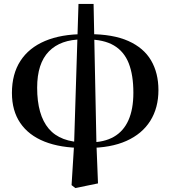

<svg xmlns="http://www.w3.org/2000/svg" viewBox="-20 -725 860 969"><path d="M341.2 209.3 353.8 6.8 376.1 -705.3H452.3L466.7 1.5L474.6 200.6L360.3 224.1ZM400 21.6Q285.1 21.6 204.7 -10.4Q124.4 -42.4 82.3 -104.3Q40.2 -166.2 40.2 -255.8Q40.2 -351.5 83 -417.6Q125.8 -483.7 207.2 -518.2Q288.5 -552.7 404.7 -552.7L395.1 -526Q285.9 -526 226.7 -465.5Q167.5 -404.9 167.5 -282.5Q167.5 -144.8 226 -75.6Q284.5 -6.5 408.5 -6.5ZM423.8 21.6 432.8 -6.5Q505.5 -6.5 554.5 -34.6Q603.5 -62.6 628.3 -118.4Q653.1 -174.2 653.1 -256.9Q653.1 -346.2 629.7 -405.7Q606.2 -465.3 554.7 -495.7Q503.1 -526 419.4 -526L428.7 -552.7Q550.4 -552.7 627.8 -518.1Q705.2 -483.5 742.4 -420.2Q779.6 -356.8 779.6 -270.2Q779.6 -180.6 738.4 -114.9Q697.2 -49.3 618.1 -13.9Q538.9 21.6 423.8 21.6Z"/></svg>

Font: Source Han Serif JP VF
Style: Regular
Weight: 250
Designer: Ryoko NISHIZUKA 西塚涼子 (kana & ideographs); Frank Grießhammer (Latin, Greek & Cyrillic); Wenlong ZHANG 张文龙 (bopomofo); San
Foundry: Adobe
Version: Version 2.001;hotconv 1.1.0;makeotfexe 2.6.0